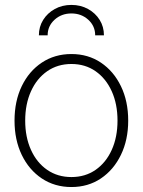

<svg xmlns="http://www.w3.org/2000/svg" viewBox="-20 -751 581 781"><path d="M270.5 9.8Q202.6 9.8 150.1 -25.1Q97.7 -60.1 68.4 -121.1Q39.1 -182.1 39.1 -260.3Q39.1 -339.4 68.4 -400.4Q97.7 -461.4 150.1 -496.3Q202.6 -531.2 270.5 -531.2Q338.4 -531.2 390.4 -496.3Q442.4 -461.4 471.9 -400.4Q501.5 -339.4 501.5 -260.3Q501.5 -182.1 471.9 -121.1Q442.4 -60.1 390.4 -25.1Q338.4 9.8 270.5 9.8ZM270.5 -30.8Q326.7 -30.8 368.9 -60.1Q411.1 -89.4 434.6 -141.4Q458 -193.4 458 -260.3Q458 -327.6 434.6 -379.6Q411.1 -431.6 368.9 -461.2Q326.7 -490.7 270.5 -490.7Q214.4 -490.7 171.9 -461.2Q129.4 -431.6 106 -379.6Q82.5 -327.6 82.5 -260.3Q82.5 -193.4 106 -141.4Q129.4 -89.4 171.9 -60.1Q214.4 -30.8 270.5 -30.8ZM270.5 -731Q308.1 -731 338.1 -714.4Q368.2 -697.8 385.5 -669.9Q402.8 -642.1 402.8 -607.4H367.2Q367.2 -645 339.1 -670.7Q311 -696.3 270.5 -696.3Q230 -696.3 201.9 -670.7Q173.8 -645 173.8 -607.4H138.2Q138.2 -642.1 155.5 -669.9Q172.9 -697.8 202.9 -714.4Q232.9 -731 270.5 -731Z"/></svg>

Font: Inter 28pt ExtraLight
Style: Regular
Weight: 250
Designer: Rasmus Andersson
Foundry: rsms
Version: Version 4.001;git-66647c0bb